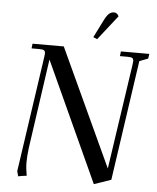

<svg xmlns="http://www.w3.org/2000/svg" viewBox="-60 -957 835 1022"><g transform="rotate(5 357.0 -446.0)"><path d="M67.9 -19 158.2 -637.2Q160.2 -650.9 160.2 -655.8Q160.2 -668.5 153.3 -672.6Q146.5 -676.8 127.9 -676.8H86.9L89.8 -702.1H256.8L546.9 -75.2L629.9 -637.2Q631.8 -650.9 631.8 -655.8Q631.8 -668.5 625.2 -672.6Q618.7 -676.8 600.1 -676.8H559.1L562 -702.1H713.9L710 -676.8L664.1 -659.2L570.8 -17.1L480 14.2L187 -626L118.2 -146Q112.8 -103.5 112.8 -68.8Q112.8 -40 120.1 1Q100.1 2.4 75.2 7.8ZM409.2 -765.1 455.1 -856.9Q468.8 -884.3 480.5 -895Q492.2 -905.8 507.8 -905.8Q524.4 -905.8 533.2 -887.2L430.2 -755.9Z"/></g></svg>

Font: Dihjauti S
Style: Bold Italic
Weight: 700
Italic angle: -9°
Designer: T. Christopher White
Version: Version 3.0.0